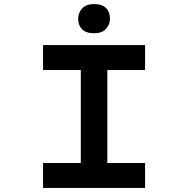

<svg xmlns="http://www.w3.org/2000/svg" viewBox="-20 -921 921 941"><path d="M191 0V-122H376V-578H191V-700H691V-578H506V-122H691V0ZM441 -758Q402 -758 382.5 -777.5Q363 -797 363 -829Q363 -858 382.5 -879.5Q402 -901 441 -901Q480 -901 499.5 -881.5Q519 -862 519 -829Q519 -801 499.5 -779.5Q480 -758 441 -758Z"/></svg>

Font: Lexend Zetta Medium
Style: Regular
Weight: 500
Designer: Bonnie Shaver-Troup, Thomas Jockin
Foundry: Lexend
Version: Version 1.007